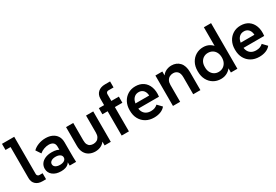

<svg xmlns="http://www.w3.org/2000/svg" viewBox="36 -1691 3830 2661"><g transform="rotate(-30 1951.0 -360.0)"><path d="M211 0Q145 0 105.5 -36Q66 -72 66 -135V-684L118 -632H-15V-730H181V-133Q181 -117 192 -106.5Q203 -96 218 -96H269V0Z M647 0V-164L633 -206V-309Q633 -355 607.5 -375.5Q582 -396 537 -396Q502 -396 462 -382Q422 -368 392 -342L340 -420Q374 -455 428.5 -476Q483 -497 544 -497Q604 -497 649.5 -476Q695 -455 721 -414.5Q747 -374 747 -314V-157Q747 -117 747.5 -78.5Q748 -40 750 0ZM508 10Q425 10 375 -30Q325 -70 325 -134Q325 -177 348 -211Q371 -245 415.5 -265Q460 -285 524 -285Q611 -285 655.5 -246.5Q700 -208 700 -145H670Q670 -71 630 -30.5Q590 10 508 10ZM537 -75Q581 -75 607 -92.5Q633 -110 633 -140Q633 -169 607 -186.5Q581 -204 537 -204Q494 -204 467.5 -186.5Q441 -169 441 -140Q441 -110 467.5 -92.5Q494 -75 537 -75Z M1057 10Q1004 10 961.5 -11.5Q919 -33 894.5 -77Q870 -121 870 -187V-487H985V-209Q985 -167 997.5 -142Q1010 -117 1032.5 -106Q1055 -95 1083 -95Q1114 -95 1138 -108Q1162 -121 1176 -147.5Q1190 -174 1190 -214V-487H1305V0H1206V-134H1238Q1228 -90 1207 -61.5Q1186 -33 1160 -17.5Q1134 -2 1107 4Q1080 10 1057 10Z M1479 0V-588Q1479 -654 1521 -692Q1563 -730 1633 -730H1715V-634H1631Q1616 -634 1605.5 -623.5Q1595 -613 1595 -597V0ZM1395 -389V-487H1715V-389Z M1996 10Q1923 10 1867.5 -21.5Q1812 -53 1781 -109.5Q1750 -166 1750 -241V-251Q1750 -321 1779 -376.5Q1808 -432 1860.5 -464.5Q1913 -497 1982 -497Q2056 -497 2107.5 -461.5Q2159 -426 2183 -361Q2207 -296 2196 -208H1833V-290H2135L2084 -248Q2091 -298 2079.5 -332.5Q2068 -367 2043 -385.5Q2018 -404 1983 -404Q1944 -404 1917.5 -384Q1891 -364 1877.5 -330Q1864 -296 1864 -251V-231Q1864 -190 1880 -158Q1896 -126 1927 -108Q1958 -90 2002 -90Q2039 -90 2064.5 -100.5Q2090 -111 2111 -130L2176 -62Q2147 -26 2100.5 -8Q2054 10 1996 10Z M2300 0V-487H2411V-353H2380Q2391 -397 2411 -425Q2431 -453 2456.5 -468.5Q2482 -484 2509 -490.5Q2536 -497 2558 -497Q2640 -497 2689.5 -443.5Q2739 -390 2739 -290V0H2624V-271Q2624 -335 2597 -363.5Q2570 -392 2526 -392Q2495 -392 2469.5 -378Q2444 -364 2429.5 -336.5Q2415 -309 2415 -269V0Z M3067 10Q3001 10 2949 -21Q2897 -52 2867 -108Q2837 -164 2837 -239V-249Q2837 -323 2867.5 -379Q2898 -435 2950.5 -466Q3003 -497 3068 -497Q3124 -497 3168 -471.5Q3212 -446 3239 -402L3216 -375V-730H3331V0H3227V-123L3249 -100Q3221 -48 3174 -19Q3127 10 3067 10ZM3085 -91Q3125 -91 3156 -109.5Q3187 -128 3205 -162Q3223 -196 3223 -243Q3223 -291 3205 -325Q3187 -359 3156 -377Q3125 -395 3085 -395Q3048 -395 3018 -377.5Q2988 -360 2970 -327.5Q2952 -295 2952 -249V-239Q2952 -194 2970 -160.5Q2988 -127 3018 -109Q3048 -91 3085 -91Z M3680 10Q3607 10 3551.5 -21.5Q3496 -53 3465 -109.5Q3434 -166 3434 -241V-251Q3434 -321 3463 -376.5Q3492 -432 3544.5 -464.5Q3597 -497 3666 -497Q3740 -497 3791.5 -461.5Q3843 -426 3867 -361Q3891 -296 3880 -208H3517V-290H3819L3768 -248Q3775 -298 3763.5 -332.5Q3752 -367 3727 -385.5Q3702 -404 3667 -404Q3628 -404 3601.5 -384Q3575 -364 3561.5 -330Q3548 -296 3548 -251V-231Q3548 -190 3564 -158Q3580 -126 3611 -108Q3642 -90 3686 -90Q3723 -90 3748.5 -100.5Q3774 -111 3795 -130L3860 -62Q3831 -26 3784.5 -8Q3738 10 3680 10Z"/></g></svg>

Font: SUSE Thin SemiBold
Style: Regular
Weight: 600
Version: Version 1.000